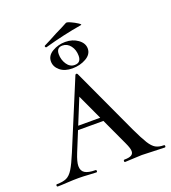

<svg xmlns="http://www.w3.org/2000/svg" viewBox="-140 -839 836 939"><g transform="rotate(-20 278.0 -369.5)"><path d="M186 -245H369L376 -225H171ZM556 0Q536 0 496 -2Q456 -4 438 -4Q422 -4 392 -2Q364 0 350 0Q346 0 346 -6Q346 -12 350 -12Q375 -12 386.5 -18.5Q398 -25 398 -39Q398 -54 384 -84L240 -395L272 -434L145 -123Q128 -81 128 -59Q128 -34 145.5 -23Q163 -12 200 -12Q205 -12 205 -6Q205 0 200 0Q186 0 160 -2Q132 -4 108 -4Q83 -4 49 -2Q19 0 0 0Q-5 0 -5 -6Q-5 -12 0 -12Q31 -12 49.5 -20.5Q68 -29 83.5 -54Q99 -79 121 -132L267 -483Q269 -487 273 -487Q277 -487 279 -483L439 -137Q465 -82 481 -56.5Q497 -31 513.5 -21.5Q530 -12 556 -12Q561 -12 561 -6Q561 0 556 0ZM177 -586Q177 -616 207.5 -634Q238 -652 275 -652Q313 -652 340.5 -632Q368 -612 368 -584Q368 -554 336.5 -536Q305 -518 265 -518Q225 -518 201 -538Q177 -558 177 -586ZM314 -566Q314 -597 297.5 -618.5Q281 -640 256 -640Q225 -640 225 -606Q225 -577 240.5 -553.5Q256 -530 281 -530Q314 -530 314 -566ZM179 -659Q176 -659 174.5 -663.5Q173 -668 176 -669Q203 -682 247 -706Q266 -715 281.5 -723Q297 -731 310 -738Q315 -741 334 -732.5Q353 -724 368 -714Q383 -704 376 -703Q280 -687 181 -659Z"/></g></svg>

Font: Cormorant SC Medium
Style: Regular
Weight: 500
Designer: Christian Thalmann (Catharsis Fonts)
Foundry: Catharsis Fonts
Version: Version 4.000